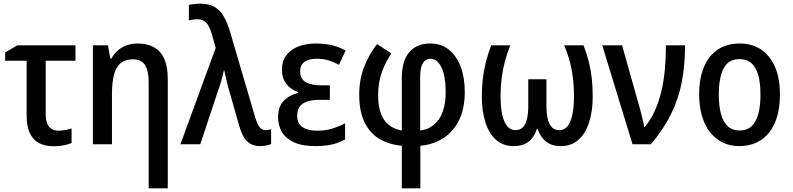

<svg xmlns="http://www.w3.org/2000/svg" viewBox="-20 -786 4318 1046"><path d="M391 -539V-455H229V-165Q229 -117 247.5 -95.5Q266 -74 297 -74Q316 -74 335 -77.5Q354 -81 370 -86V-7Q355 0 328.5 5.5Q302 11 274 11Q230 11 196.5 -4.5Q163 -20 144 -57.5Q125 -95 125 -159V-455H8V-500L74 -539Z M730 -549Q782 -549 819 -528.5Q856 -508 875 -465Q894 -422 894 -356V240H790V-338Q790 -400 770 -431.5Q750 -463 705 -463Q663 -463 637.5 -442Q612 -421 601 -379Q590 -337 590 -273V0H486V-539H568L581 -467H587Q602 -495 624 -513Q646 -531 673 -540Q700 -549 730 -549Z M963 0 1155 -525 1135 -597Q1127 -625 1117 -643.5Q1107 -662 1092 -671.5Q1077 -681 1054 -681Q1041 -681 1029.5 -679Q1018 -677 1009 -675V-759Q1017 -761 1027 -762.5Q1037 -764 1048.5 -765Q1060 -766 1070 -766Q1117 -766 1147.5 -749Q1178 -732 1199 -696Q1220 -660 1236 -604L1371 -144Q1379 -119 1387 -104.5Q1395 -90 1405 -83.5Q1415 -77 1427 -77Q1435 -77 1442.5 -78.5Q1450 -80 1457 -82V-1Q1450 2 1440 4.5Q1430 7 1419.5 8.5Q1409 10 1398 10Q1368 10 1346 -1.5Q1324 -13 1309.5 -37Q1295 -61 1284 -98L1234 -273Q1229 -289 1224.5 -306Q1220 -323 1216 -340Q1212 -357 1208.5 -372.5Q1205 -388 1202 -401H1199Q1194 -375 1185.5 -345.5Q1177 -316 1167 -289L1071 0Z M1777 -321V-242H1719Q1677 -242 1650.5 -232Q1624 -222 1611.5 -203Q1599 -184 1599 -155Q1599 -127 1612 -109Q1625 -91 1650 -82.5Q1675 -74 1708 -74Q1754 -74 1792 -86Q1830 -98 1860 -114V-26Q1840 -15 1815.5 -6.5Q1791 2 1762 6Q1733 10 1697 10Q1627 10 1582 -10.5Q1537 -31 1516 -66.5Q1495 -102 1495 -148Q1495 -205 1525.5 -236.5Q1556 -268 1604 -280V-285Q1563 -299 1539.5 -329.5Q1516 -360 1516 -408Q1516 -453 1540 -485Q1564 -517 1606 -533Q1648 -549 1702 -549Q1733 -549 1760.5 -545Q1788 -541 1813.5 -532.5Q1839 -524 1863 -511L1827 -433Q1799 -448 1770 -457Q1741 -466 1706 -466Q1661 -466 1638 -448.5Q1615 -431 1615 -399Q1615 -357 1644.5 -339Q1674 -321 1731 -321Z M2112 -495Q2079 -446 2059.5 -390.5Q2040 -335 2040 -268Q2040 -205 2056.5 -164Q2073 -123 2102.5 -102Q2132 -81 2169 -75V-361Q2169 -454 2209.5 -501.5Q2250 -549 2324 -549Q2384 -549 2426 -515Q2468 -481 2490 -422Q2512 -363 2512 -285Q2512 -195 2481 -131.5Q2450 -68 2395 -33Q2340 2 2270 8V240H2169V8Q2100 2 2047.5 -29Q1995 -60 1966 -119.5Q1937 -179 1937 -271Q1937 -351 1963 -419.5Q1989 -488 2034 -546ZM2325 -466Q2299 -466 2284 -442.5Q2269 -419 2269 -362V-75Q2311 -80 2342.5 -105Q2374 -130 2391 -175.5Q2408 -221 2408 -284Q2408 -341 2398 -381.5Q2388 -422 2369 -444Q2350 -466 2325 -466Z M3159 -539Q3177 -493 3188 -448.5Q3199 -404 3204 -358.5Q3209 -313 3209 -261Q3209 -179 3189 -118Q3169 -57 3130.5 -23.5Q3092 10 3036 10Q2986 10 2955 -14.5Q2924 -39 2909 -84H2905Q2891 -39 2860 -14.5Q2829 10 2778 10Q2722 10 2683.5 -23.5Q2645 -57 2625 -118Q2605 -179 2605 -261Q2605 -313 2610.5 -358.5Q2616 -404 2627 -448Q2638 -492 2656 -539H2760Q2742 -495 2730.5 -451Q2719 -407 2713 -360.5Q2707 -314 2707 -263Q2707 -171 2728 -124Q2749 -77 2788 -77Q2813 -77 2828.5 -92.5Q2844 -108 2851 -138Q2858 -168 2858 -210V-354H2957V-210Q2957 -166 2964.5 -136Q2972 -106 2987.5 -91.5Q3003 -77 3027 -77Q3054 -77 3071.5 -98Q3089 -119 3098 -160.5Q3107 -202 3107 -262Q3107 -338 3094.5 -405Q3082 -472 3054 -539Z M3261 -539H3369L3455 -234Q3462 -212 3468.5 -186Q3475 -160 3481 -136Q3487 -112 3489 -95H3493Q3525 -133 3547 -181.5Q3569 -230 3582.5 -286.5Q3596 -343 3602 -406.5Q3608 -470 3608 -539H3712Q3712 -434 3695 -342.5Q3678 -251 3637 -167Q3596 -83 3526 0H3426Z M4229 -271Q4229 -205 4214.5 -153.5Q4200 -102 4171.5 -65.5Q4143 -29 4101.5 -9.5Q4060 10 4008 10Q3958 10 3917.5 -9.5Q3877 -29 3848.5 -65.5Q3820 -102 3804.5 -153.5Q3789 -205 3789 -271Q3789 -359 3815 -421Q3841 -483 3890.5 -516Q3940 -549 4010 -549Q4076 -549 4125 -517Q4174 -485 4201.5 -423Q4229 -361 4229 -271ZM3896 -270Q3896 -208 3908 -164.5Q3920 -121 3945 -98Q3970 -75 4009 -75Q4049 -75 4074 -98Q4099 -121 4111 -164.5Q4123 -208 4123 -270Q4123 -333 4111 -376Q4099 -419 4074 -441.5Q4049 -464 4009 -464Q3949 -464 3922.5 -414Q3896 -364 3896 -270Z"/></svg>

Font: Noto Sans Display SemiCondensed Medium
Style: Regular
Weight: 500
Width: 4
Designer: Monotype Design Team
Foundry: Monotype Imaging Inc.
Version: Version 2.003